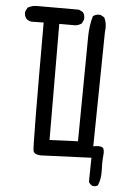

<svg xmlns="http://www.w3.org/2000/svg" viewBox="-58 -765 615 931"><g transform="rotate(5 250.0 -299.5)"><path d="M429 123Q415 117 409 104L411 -13L166 -3Q134 -4 128.5 -21Q123 -38 123 -646L66 -645Q51 -646 39 -656Q27 -670 29 -691L39 -711Q63 -725 92 -723H288L308 -713Q319 -699 317 -678L308 -658Q294 -648 278 -646H199L201 -81L339 -87Q343 -553 344 -602.5Q345 -652 358 -697Q372 -709 394 -707L413 -697Q429 -666 423 -625L415 -69Q444 -75 457.5 -69Q471 -63 467.5 -30Q464 3 466 43.5Q468 84 454 117Q444 125 429 123Z"/></g></svg>

Font: Kosefont JP
Style: Regular
Weight: 400
Designer: Nozomi Seto 瀬戸のぞみ
Version: Version 3.00;June 19, 2020